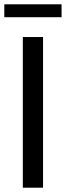

<svg xmlns="http://www.w3.org/2000/svg" viewBox="-34 -872 306 892"><path d="M72 -700V0H166V-700ZM-14 -852V-792H252V-852Z"/></svg>

Font: Rookery
Style: Regular
Weight: 400
Designer: Ryan Kimball / Julieta Ulanovsky
Foundry: Motorola Mobility LLC.
Version: Version 1.0